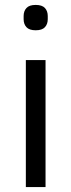

<svg xmlns="http://www.w3.org/2000/svg" viewBox="-20 -760 290 780"><path d="M125 -637Q99 -637 87.5 -649.5Q76 -662 76 -682V-695Q76 -715 87.5 -727.5Q99 -740 125 -740Q151 -740 162.5 -727.5Q174 -715 174 -695V-682Q174 -662 162.5 -649.5Q151 -637 125 -637ZM85 -516H165V0H85Z"/></svg>

Font: IBM Plex Sans KR
Style: Regular
Weight: 400
Designer: Mike Abbink; Paul van der Laan; Pieter van Rosmalen; Wujin Sim; Chorong Kim; Dohee Lee;
Foundry: Sandoll Inc.
Version: Version 1.001